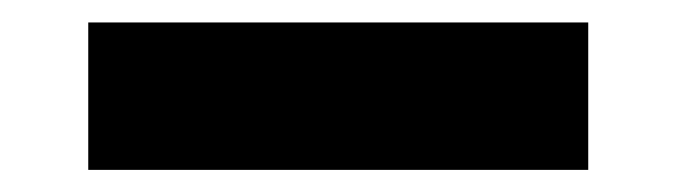

<svg xmlns="http://www.w3.org/2000/svg" viewBox="-20 -393 602 171"><path d="M58.6 -241.7V-373H503.9V-241.7Z"/></svg>

Font: Reddit Mono ExtraBold
Style: Regular
Weight: 800
Monospace: yes
Designer: Stephen Hutchings
Foundry: Reddit
Version: Version 1.014